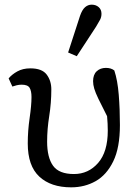

<svg xmlns="http://www.w3.org/2000/svg" viewBox="-20 -790 593 823"><path d="M285 13Q198 13 148.5 -33Q99 -79 99 -175Q99 -229 107 -284Q115 -339 115 -374Q115 -400 107 -413.5Q99 -427 73 -427Q62 -427 51.5 -424.5Q41 -422 33 -419L17 -454Q31 -471 54.5 -484Q78 -497 110 -497Q160 -497 180 -470.5Q200 -444 200 -407Q200 -349 191 -292.5Q182 -236 182 -183Q182 -115 207.5 -79.5Q233 -44 297 -44Q359 -44 400.5 -91.5Q442 -139 442 -230Q442 -259 439 -292Q415 -339 402 -366Q389 -393 384 -410Q379 -427 379 -442Q379 -470 394.5 -484.5Q410 -499 434 -499Q456 -499 470 -488Q484 -446 489 -384Q494 -322 494 -254Q494 -157 465.5 -98.5Q437 -40 390 -13.5Q343 13 285 13ZM272 -565 323 -722Q332 -748 344.5 -759Q357 -770 373 -770Q391 -770 403 -759.5Q415 -749 415 -731Q415 -717 409 -705.5Q403 -694 392 -676L309 -549Z"/></svg>

Font: Source Serif 4 SmText
Style: Regular
Weight: 400
Designer: Frank Grießhammer
Foundry: Adobe
Version: Version 4.005;hotconv 1.1.0;makeotfexe 2.6.0